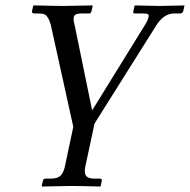

<svg xmlns="http://www.w3.org/2000/svg" viewBox="-20 -451 693 701"><path d="M216.8 157.2 247.6 12.2 166 -357.9Q158.7 -387.2 145.5 -397Q138.2 -401.9 117.2 -401.9H105.5Q103.5 -401.9 101.6 -402.3Q99.6 -402.8 97.9 -404.5Q96.2 -406.2 96.7 -409.2L101.1 -429.2L102.5 -431.2Q195.3 -429.2 208 -429.2L317.4 -431.2L318.4 -429.2L314 -410.2Q312 -402.3 306.6 -401.9H277.3Q252.4 -401.9 249.5 -389.2Q247.1 -377.9 252.4 -359.9L316.4 -47.9L509.3 -359.9Q519.5 -375.5 522.5 -389.2Q523.9 -397 519.8 -399.4Q515.6 -401.9 500.5 -401.9H471.2Q465.3 -401.9 466.8 -409.2L471.2 -429.2L472.7 -431.2Q551.3 -429.2 564 -429.2L652.8 -431.2L653.3 -429.2L648.9 -410.2Q647 -402.3 638.2 -401.9H616.2Q578.1 -401.9 550.3 -357.9L325.2 0L291.5 157.2Q286.6 179.7 293.9 190.4Q301.3 201.2 325.2 201.2H344.2Q353.5 201.2 351.6 209L347.7 228L345.2 230Q276.4 228 237.3 228L134.3 230L132.3 228L136.7 209Q138.7 201.2 145.5 201.2H165.5Q189.5 201.2 200.7 190.7Q211.9 180.2 216.8 157.2Z"/></svg>

Font: Linux Biolinum
Style: Italic
Weight: 400
Italic angle: -12°
Designer: Philipp H. Poll
Foundry: Philipp H. Poll
Version: Version 1.1.3 ; ttfautohint (v0.9)